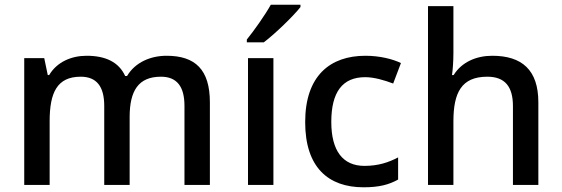

<svg xmlns="http://www.w3.org/2000/svg" viewBox="-20 -786 2387 816"><path d="M688 -549C621 -549 555 -522 520 -463H512C485 -522 429 -549 348 -549C284 -549 222 -523 189 -467H183L168 -539H83V0H191V-271C191 -393 223 -460 323 -460C391 -460 423 -418 423 -336V0H531V-289C531 -400 568 -460 664 -460C732 -460 764 -418 764 -336V0H872V-351C872 -490 810 -549 688 -549Z M1257 -756V-766H1131C1106 -721 1059 -655 1029 -618V-606H1101C1149 -642 1228 -719 1257 -756ZM1142 0V-539H1034V0Z M1525 10C1591 10 1633 -1 1672 -23V-117C1632 -96 1588 -81 1529 -81C1437 -81 1388 -145 1388 -268C1388 -394 1435 -458 1532 -458C1570 -458 1614 -445 1651 -431L1684 -518C1649 -535 1594 -549 1533 -549C1384 -549 1277 -465 1277 -267C1277 -75 1375 10 1525 10Z M1907 -560V-760H1799V0H1907V-270C1907 -392 1941 -460 2051 -460C2126 -460 2160 -418 2160 -335V0H2268V-351C2268 -489 2198 -549 2072 -549C2004 -549 1942 -522 1908 -467H1901C1904 -487 1907 -524 1907 -560Z"/></svg>

Font: Noto Sans Balinese Medium
Style: Regular
Weight: 500
Designer: Aditya Bayu, David Williams
Foundry: David Williams
Version: Version 2.005